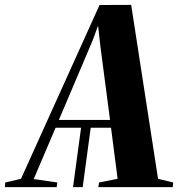

<svg xmlns="http://www.w3.org/2000/svg" viewBox="-100 -766 729 786"><path d="M199 0 232 -244H271.5L238.5 0ZM-80 0 -78.5 -19 -14 -34 307.5 -745.5 437 -746 547 -34 609 -19 607 0H302.5L305.5 -19L381.5 -34L354.5 -243H127.5L38 -33L134.5 -19L132 0ZM141 -275H350.5L311 -576L301.5 -661L279.5 -601Z"/></svg>

Font: Merriweather 144pt
Style: Bold Italic
Weight: 700
Italic angle: -7.8°
Version: Version 2.101